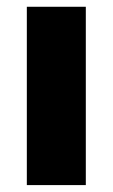

<svg xmlns="http://www.w3.org/2000/svg" viewBox="-20 -536 326 556"><path d="M57.7 0V-516.4H228.5V0Z"/></svg>

Font: REM Medium
Style: Regular
Weight: 500
Designer: Octavio Pardo
Foundry: Ashler Design
Version: Version 1.005;gftools[0.9.28]